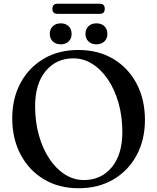

<svg xmlns="http://www.w3.org/2000/svg" viewBox="-20 -982 836 1020"><path d="M396 -716.5Q502 -716.5 581.8 -669Q661.5 -621.5 705.8 -537.5Q750 -453.5 750 -345Q750 -239.5 706 -157.5Q662 -75.5 582.5 -28.8Q503 18 397 18Q292.5 18 213.2 -29.5Q134 -77 89.5 -161Q45 -245 45 -353.5Q45 -459 89 -541Q133 -623 212 -669.8Q291 -716.5 396 -716.5ZM630 -281Q630 -363 610 -434Q590 -505 554.2 -558.5Q518.5 -612 471.2 -642Q424 -672 369.5 -672Q278.5 -672 222.5 -604.2Q166.5 -536.5 166.5 -417.5Q166.5 -335 186.5 -263.8Q206.5 -192.5 242 -139Q277.5 -85.5 324.5 -55.5Q371.5 -25.5 425.5 -25.5Q517.5 -25.5 573.8 -93.5Q630 -161.5 630 -281ZM303 -746.5Q276.5 -746.5 260.5 -762Q244.5 -777.5 244.5 -802Q244.5 -827 260.5 -842.5Q276.5 -858 303 -858Q329.5 -858 345 -842.5Q360.5 -827 360.5 -802Q360.5 -777.5 345 -762Q329.5 -746.5 303 -746.5ZM492 -746.5Q466 -746.5 450 -762Q434 -777.5 434 -802Q434 -827 450 -842.5Q466 -858 492 -858Q519 -858 534.8 -842.5Q550.5 -827 550.5 -802Q550.5 -777.5 534.8 -762Q519 -746.5 492 -746.5ZM258.5 -935Q258.5 -962 284.5 -962H511Q536.5 -962 536.5 -935Q536.5 -908.5 511 -908.5H284.5Q258.5 -908.5 258.5 -935Z"/></svg>

Font: Fraunces 9pt
Style: Regular
Weight: 400
Version: Version 1.000;[b76b70a41]